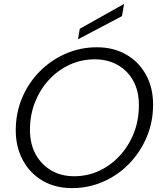

<svg xmlns="http://www.w3.org/2000/svg" viewBox="-20 -955 832 987"><path d="M350 12Q264 12 199 -26Q134 -64 97.5 -131.5Q61 -199 61 -285Q61 -374 93.5 -451.5Q126 -529 184 -587.5Q242 -646 317.5 -679Q393 -712 478 -712Q564 -712 629 -674.5Q694 -637 730.5 -570.5Q767 -504 767 -417Q767 -328 734 -250Q701 -172 643.5 -113Q586 -54 510.5 -21Q435 12 350 12ZM361 -49Q430 -49 490 -77Q550 -105 596 -155Q642 -205 668 -271Q694 -337 694 -414Q694 -488 664.5 -540.5Q635 -593 584 -621.5Q533 -650 467 -650Q398 -650 337.5 -622Q277 -594 231.5 -544.5Q186 -495 160 -429.5Q134 -364 134 -288Q134 -215 163.5 -161.5Q193 -108 244 -78.5Q295 -49 361 -49ZM381 -753 390 -807 618 -935 607 -872Z"/></svg>

Font: DM Sans 24pt Light
Style: Italic
Weight: 300
Italic angle: -10°
Designer: Colophon Foundry, Jonny Pinhorn
Foundry: Colophon Foundry
Version: Version 4.004;gftools[0.9.30]